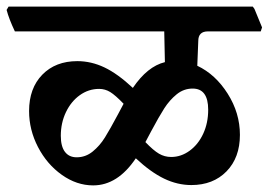

<svg xmlns="http://www.w3.org/2000/svg" viewBox="-43 -603 813 581"><path d="M557 -479 554 -404Q609 -378 646 -319.5Q683 -261 683 -195Q683 -126 642.5 -84.5Q602 -43 536 -43Q494 -43 453.5 -62.5Q413 -82 368 -124Q313 -42 239 -42Q189 -42 144 -74Q99 -106 72 -158Q45 -210 45 -267Q45 -336 85 -377Q125 -418 191 -418Q233 -418 273 -399Q313 -380 359 -337Q403 -402 456 -415L454 -508H2Q-16 -546 -23 -573L-17 -583H722L727 -576L750 -520L746 -508H586Q557 -508 557 -479ZM540 -335Q513 -335 491.5 -317.5Q470 -300 454 -275Q438 -250 414 -205L397 -173Q421 -148 438 -138Q455 -128 475 -128Q505 -128 531 -147Q557 -166 572 -198.5Q587 -231 587 -271Q587 -335 540 -335ZM314 -257 331 -289Q306 -315 290.5 -324.5Q275 -334 257 -334Q225 -334 198.5 -315Q172 -296 156.5 -263.5Q141 -231 141 -192Q141 -160 153.5 -143.5Q166 -127 189 -127Q216 -127 237.5 -144.5Q259 -162 274.5 -187Q290 -212 314 -257Z"/></svg>

Font: Sahitya
Style: Bold
Weight: 700
Designer: Juan Pablo del Peral
Foundry: Juan Pablo del Peral (http://www.huertatipografica.com)
Version: Version 1.001;PS 001.000;hotconv 1.0.70;makeotf.lib2.5.58329